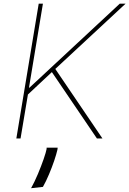

<svg xmlns="http://www.w3.org/2000/svg" viewBox="-20 -747 698 1036"><path d="M68.2 0 188.9 -727.3H211.6L136.4 -274.1H139.2L626.4 -727.3H657.7L278.4 -375L532.7 0H502.8L259.9 -358L130.7 -237.2L90.9 0ZM291.2 49.7 289.8 61.1Q284.4 84.9 272.4 120.4Q260.3 155.9 244.5 193.5Q228.7 231.2 211.6 261.4L147.7 268.5Q166.5 234.7 184.5 191.9Q202.4 149.1 215.4 111.7Q228.3 74.2 231.5 56.8V49.7Z"/></svg>

Font: Inter UI Thin
Style: Italic
Weight: 100
Italic angle: -9.39999°
Designer: Rasmus Andersson
Foundry: rsms
Version: 3.2;8d6f07862